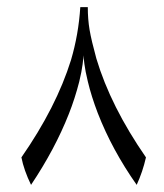

<svg xmlns="http://www.w3.org/2000/svg" viewBox="-20 -519 459 538"><path d="M179 -351Q200 -422 205 -499H226Q226 -465 231 -435.5Q236 -406 250 -355Q290 -221 389 -78Q380 -38 363 -1Q294 -99 254 -202Q236 -249 226 -291Q219 -320 216.5 -339.5Q214 -359 214 -364Q214 -359 211.5 -339Q209 -319 202 -290Q190 -243 173 -200Q134 -101 67 -1Q47 -42 40 -78Q138 -219 179 -351Z"/></svg>

Font: Mirza
Style: Regular
Weight: 400
Designer: Arabic design by Kourosh Beigpour, Latin design by Eduardo Tunni, engineering by Lasse Fister
Version: Version 1.0010g